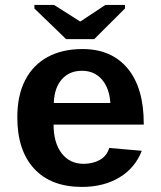

<svg xmlns="http://www.w3.org/2000/svg" viewBox="-20 -733 640 763"><path d="M305.7 9.8Q182.6 9.8 115.7 -62.7Q48.8 -135.3 48.8 -266.6Q48.8 -354.5 80.3 -415Q111.8 -475.6 169.9 -506.8Q228 -538.1 307.6 -538.1Q423.3 -538.1 487.3 -460.9Q551.3 -383.8 551.3 -241.7V-237.8H192.9Q192.9 -166 224.9 -124Q256.8 -82 312.5 -82Q348.6 -82 376.5 -97.4Q404.3 -112.8 414.1 -145L543.5 -133.8Q516.6 -64.9 454.1 -27.6Q391.6 9.8 305.7 9.8ZM305.7 -451.7Q255.4 -451.7 225.6 -417.7Q195.8 -383.8 193.8 -323.7H418.5Q415 -382.3 385 -417Q355 -451.7 305.7 -451.7ZM354.5 -577.6H242.7L116.7 -699.2V-713.4H194.8L297.9 -647.9H299.8L398.9 -713.4H476.6V-699.2Z"/></svg>

Font: Liberation Mono
Style: Bold
Weight: 700
Monospace: yes
Designer: Steve Matteson
Foundry: Ascender Corporation
Version: Version 2.1.5